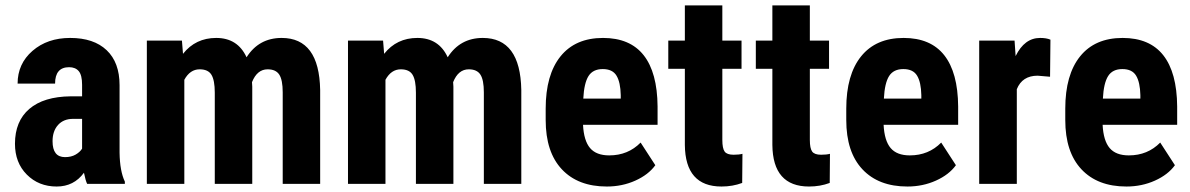

<svg xmlns="http://www.w3.org/2000/svg" viewBox="-20 -678 4389 708"><path d="M301.3 0Q295.4 -12.2 289.6 -41Q252.4 9.8 189 9.8Q122.6 9.8 78.9 -34.2Q35.2 -78.1 35.2 -147.9Q35.2 -231 88.1 -276.4Q141.1 -321.8 240.7 -322.8H282.7V-365.2Q282.7 -400.9 270.5 -415.5Q258.3 -430.2 234.9 -430.2Q183.1 -430.2 183.1 -369.6H44.9Q44.9 -442.9 99.9 -490.5Q154.8 -538.1 238.8 -538.1Q325.7 -538.1 373.3 -492.9Q420.9 -447.8 420.9 -363.8V-115.2Q421.9 -46.9 440.4 -8.3V0ZM219.7 -98.6Q242.7 -98.6 258.8 -107.9Q274.9 -117.2 282.7 -129.9V-239.7H249.5Q214.4 -239.7 194.1 -217.3Q173.8 -194.8 173.8 -157.2Q173.8 -98.6 219.7 -98.6Z M650.9 -528.3 654.8 -479.5Q701.2 -538.1 777.3 -538.1Q856.4 -538.1 889.2 -466.8Q934.6 -538.1 1018.6 -538.1Q1157.2 -538.1 1160.6 -346.2V0H1022.5V-337.4Q1022.5 -383.3 1009.8 -402.8Q997.1 -422.4 966.8 -422.4Q928.2 -422.4 909.2 -375L910.2 -358.4V0H772V-336.4Q772 -381.8 759.8 -402.1Q747.6 -422.4 716.3 -422.4Q680.7 -422.4 659.7 -383.8V0H521.5V-528.3Z M1392.6 -528.3 1396.5 -479.5Q1442.9 -538.1 1519 -538.1Q1598.1 -538.1 1630.9 -466.8Q1676.3 -538.1 1760.3 -538.1Q1898.9 -538.1 1902.3 -346.2V0H1764.2V-337.4Q1764.2 -383.3 1751.5 -402.8Q1738.8 -422.4 1708.5 -422.4Q1669.9 -422.4 1650.9 -375L1651.9 -358.4V0H1513.7V-336.4Q1513.7 -381.8 1501.5 -402.1Q1489.3 -422.4 1458 -422.4Q1422.4 -422.4 1401.4 -383.8V0H1263.2V-528.3Z M2217.8 9.8Q2111.3 9.8 2051.8 -53.7Q1992.2 -117.2 1992.2 -235.4V-277.3Q1992.2 -402.3 2046.9 -470.2Q2101.6 -538.1 2203.6 -538.1Q2303.2 -538.1 2353.5 -474.4Q2403.8 -410.6 2404.8 -285.6V-217.8H2129.9Q2132.8 -159.2 2155.8 -132.1Q2178.7 -105 2226.6 -105Q2295.9 -105 2342.3 -152.3L2396.5 -68.8Q2371.1 -33.7 2322.8 -12Q2274.4 9.8 2217.8 9.8ZM2130.9 -314.5H2269V-327.1Q2268.1 -374.5 2253.4 -398.9Q2238.8 -423.3 2202.6 -423.3Q2166.5 -423.3 2150.1 -397.5Q2133.8 -371.6 2130.9 -314.5Z M2643.6 -658.2V-528.3H2714.4V-424.3H2643.6V-162.1Q2643.6 -130.9 2652.1 -119.1Q2660.6 -107.4 2685.1 -107.4Q2705.1 -107.4 2717.8 -110.8L2716.8 -3.4Q2681.6 9.8 2640.6 9.8Q2506.8 9.8 2505.4 -143.6V-424.3H2444.3V-528.3H2505.4V-658.2Z M2966.3 -658.2V-528.3H3037.1V-424.3H2966.3V-162.1Q2966.3 -130.9 2974.9 -119.1Q2983.4 -107.4 3007.8 -107.4Q3027.8 -107.4 3040.5 -110.8L3039.6 -3.4Q3004.4 9.8 2963.4 9.8Q2829.6 9.8 2828.1 -143.6V-424.3H2767.1V-528.3H2828.1V-658.2Z M3326.2 9.8Q3219.7 9.8 3160.2 -53.7Q3100.6 -117.2 3100.6 -235.4V-277.3Q3100.6 -402.3 3155.3 -470.2Q3210 -538.1 3312 -538.1Q3411.6 -538.1 3461.9 -474.4Q3512.2 -410.6 3513.2 -285.6V-217.8H3238.3Q3241.2 -159.2 3264.2 -132.1Q3287.1 -105 3335 -105Q3404.3 -105 3450.7 -152.3L3504.9 -68.8Q3479.5 -33.7 3431.2 -12Q3382.8 9.8 3326.2 9.8ZM3239.3 -314.5H3377.4V-327.1Q3376.5 -374.5 3361.8 -398.9Q3347.2 -423.3 3311 -423.3Q3274.9 -423.3 3258.5 -397.5Q3242.2 -371.6 3239.3 -314.5Z M3852.1 -395 3806.2 -398.9Q3749.5 -398.9 3729.5 -349.1V0H3590.8V-528.3H3721.2L3725.1 -471.2Q3757.8 -538.1 3815.4 -538.1Q3838.9 -538.1 3853.5 -531.7Z M4133.8 9.8Q4027.3 9.8 3967.8 -53.7Q3908.2 -117.2 3908.2 -235.4V-277.3Q3908.2 -402.3 3962.9 -470.2Q4017.6 -538.1 4119.6 -538.1Q4219.2 -538.1 4269.5 -474.4Q4319.8 -410.6 4320.8 -285.6V-217.8H4045.9Q4048.8 -159.2 4071.8 -132.1Q4094.7 -105 4142.6 -105Q4211.9 -105 4258.3 -152.3L4312.5 -68.8Q4287.1 -33.7 4238.8 -12Q4190.4 9.8 4133.8 9.8ZM4046.9 -314.5H4185.1V-327.1Q4184.1 -374.5 4169.4 -398.9Q4154.8 -423.3 4118.7 -423.3Q4082.5 -423.3 4066.2 -397.5Q4049.8 -371.6 4046.9 -314.5Z"/></svg>

Font: Roboto Condensed
Style: Bold
Weight: 700
Designer: Google
Version: Version 2.134; 2016